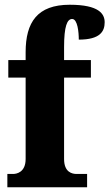

<svg xmlns="http://www.w3.org/2000/svg" viewBox="-20 -789 461 809"><path d="M11 0H347V-56H303C284 -56 250 -63 250 -119V-462H363V-536H250V-590C250 -679 263 -709 284 -709C307 -709 312 -653 312 -622C402 -622 421 -657 421 -695C421 -730 398 -769 274 -769C137 -769 88 -695 88 -569V-536H15V-462H88V-119C88 -63 50 -56 35 -56H11Z"/></svg>

Font: Noto Serif Devanagari ExtraCondensed Black
Style: Regular
Weight: 900
Width: 2
Designer: Universal Thirst, Indian Type Foundry and the Monotype Design Team
Foundry: Monotype Imaging Inc.
Version: Version 2.004